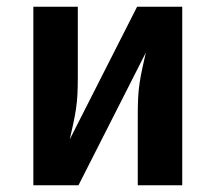

<svg xmlns="http://www.w3.org/2000/svg" viewBox="-20 -550 640 570"><path d="M79 0V-530H211V-318Q211 -295 210 -272Q209 -249 205.5 -226Q202 -203 197 -180.5Q192 -158 187 -136L387 -530H521V0H389V-212Q389 -235 390 -258Q391 -281 394.5 -304Q398 -327 403 -349.5Q408 -372 413 -394L213 0Z"/></svg>

Font: Iosevka Curly XBdEx
Style: Regular
Weight: 800
Width: 7
Monospace: yes
Designer: Belleve Invis
Foundry: Belleve Invis
Version: Version 11.1.0; ttfautohint (v1.8.3)